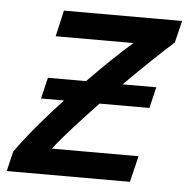

<svg xmlns="http://www.w3.org/2000/svg" viewBox="-52 -564 598 607"><g transform="rotate(5 246.5 -260.5)"><path d="M-9 0 6 -63Q33 -101 71 -146.5Q109 -192 152 -238H79L95 -305H216Q255 -345 291 -379.5Q327 -414 355 -438H108L127 -521H502L485 -451Q460 -429 419 -390Q378 -351 332 -305H439L423 -238H265Q223 -194 186 -153Q149 -112 127 -83H402L382 0Z"/></g></svg>

Font: Ubuntu Sans Medium
Style: Italic
Weight: 500
Italic angle: -13.5°
Designer: Dalton Maag Ltd
Foundry: Dalton Maag Ltd
Version: Version 1.006